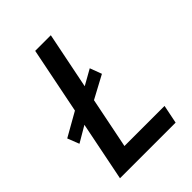

<svg xmlns="http://www.w3.org/2000/svg" viewBox="-209 -821 921 921"><g transform="rotate(-45 251.5 -360.0)"><path d="M33.7 -254.4 10.3 -314 142.1 -388.7 226.6 -420.4 324.7 -475.6 347.2 -415.5 208 -340.8 123.5 -307.1ZM54.2 0 198.7 -719.7H304.7L178.7 -94.2H450.7L431.6 0Z"/></g></svg>

Font: Reddit Sans Medium
Style: Italic
Weight: 500
Italic angle: -11.25°
Designer: Stephen Hutchings
Version: Version 1.013